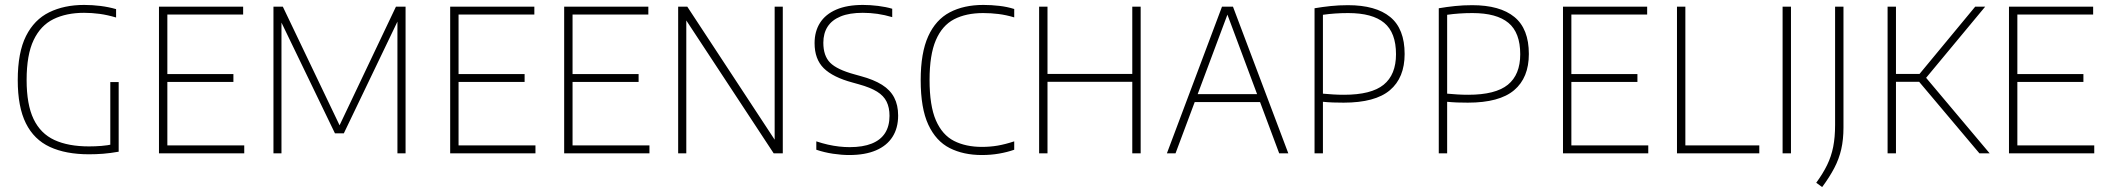

<svg xmlns="http://www.w3.org/2000/svg" viewBox="-20 -622 8544 779"><path d="M341 4Q247 4 182.5 -25.8Q118 -55.5 85 -121.8Q52 -188 52 -297Q52 -409 85.5 -475.8Q119 -542.5 179.8 -572.2Q240.5 -602 321.5 -602Q355 -602 388.2 -597.8Q421.5 -593.5 451 -585V-551Q415.5 -561.5 383.8 -565.8Q352 -570 321 -570Q249.5 -570 197.2 -544.5Q145 -519 116.5 -459.5Q88 -400 88 -297.5Q88 -198 116.2 -139Q144.5 -80 200.8 -54Q257 -28 341 -28Q366.5 -28 391.5 -30Q416.5 -32 439 -37L427.5 -20.5V-289H461.5V-6.5Q427.5 -0.5 398.5 1.8Q369.5 4 341 4Z M625 0V-595H966.5V-563H659V-32H971V0ZM651.5 -289.5V-321.5H927V-289.5Z M1089.5 0V-595H1127.5L1364.5 -99.5H1351L1586.5 -595H1625.5V0H1592.5V-565.5H1607.5L1375 -81H1339L1105.5 -564.5H1122V0Z M1806.5 0V-595H2148V-563H1840.5V-32H2152.5V0ZM1833 -289.5V-321.5H2108.5V-289.5Z M2269 0V-595H2610.5V-563H2303V-32H2615V0ZM2295.5 -289.5V-321.5H2571V-289.5Z M2731.5 0V-595H2768.5L3136 -35.5H3123V-595H3156V0H3119L2751 -559.5H2764.5V0Z M3425.5 7Q3395 7 3359.8 1.8Q3324.5 -3.5 3292 -14.5V-48.5Q3316 -40.5 3339.2 -35.2Q3362.5 -30 3384.5 -27.5Q3406.5 -25 3427.5 -25Q3481 -25 3517 -39.5Q3553 -54 3571 -82.2Q3589 -110.5 3589 -152Q3589 -185.5 3577.2 -209.5Q3565.5 -233.5 3538.5 -250.2Q3511.5 -267 3464.5 -280L3439.5 -287Q3359.5 -308.5 3322.2 -345.2Q3285 -382 3285 -447Q3285 -494.5 3307 -529.2Q3329 -564 3372.8 -583Q3416.5 -602 3481.5 -602Q3511 -602 3543 -598Q3575 -594 3600 -586.5V-552.5Q3569.5 -561.5 3540 -565.8Q3510.5 -570 3480.5 -570Q3426.5 -570 3391 -555.5Q3355.5 -541 3338 -514Q3320.5 -487 3320.5 -448.5Q3320.5 -395.5 3348.2 -367.5Q3376 -339.5 3448 -320L3473 -313Q3525 -299 3558.5 -278Q3592 -257 3608 -226.2Q3624 -195.5 3624 -153.5Q3624 -102.5 3601.2 -66.8Q3578.5 -31 3534.2 -12Q3490 7 3425.5 7Z M3963.5 7Q3889 7 3833.2 -21.2Q3777.5 -49.5 3746.5 -116Q3715.5 -182.5 3715.5 -297Q3715.5 -407.5 3746 -474.8Q3776.5 -542 3833.5 -572Q3890.5 -602 3970 -602Q4002.5 -602 4034.5 -598.2Q4066.5 -594.5 4095 -585.5V-551.5Q4061.5 -561.5 4031 -565.2Q4000.5 -569 3969 -569Q3899.5 -569 3851 -543.8Q3802.5 -518.5 3777 -459Q3751.5 -399.5 3751.5 -298Q3751.5 -193 3777.2 -133.8Q3803 -74.5 3850.8 -50.2Q3898.5 -26 3964 -26Q3997 -26 4027.8 -31.2Q4058.5 -36.5 4095 -48.5V-14.5Q4066.5 -4.5 4033.5 1.2Q4000.5 7 3963.5 7Z M4196 0V-595H4230V-322H4574V-595H4608V0H4574V-290H4230V0Z M4714.5 0 4938 -595H4982.5L5207 0H5170L4955 -576H4965L4749.5 0ZM4814.5 -208 4824 -240H5097L5106 -208Z M5313.5 0V-588.5Q5346 -594 5379.2 -597.5Q5412.5 -601 5449 -601Q5562 -601 5620.5 -553Q5679 -505 5679 -403Q5679 -306.5 5619.2 -256Q5559.5 -205.5 5431.5 -205.5Q5409.5 -205.5 5388.5 -206.2Q5367.5 -207 5347.5 -209V0ZM5433 -237.5Q5543.5 -237.5 5593.8 -278.2Q5644 -319 5644 -402Q5644 -489.5 5596.2 -529.2Q5548.5 -569 5450 -569Q5422 -569 5396.8 -567.2Q5371.5 -565.5 5347.5 -562V-242Q5368.5 -240 5389.2 -238.8Q5410 -237.5 5433 -237.5Z M5817.5 0V-588.5Q5850 -594 5883.2 -597.5Q5916.5 -601 5953 -601Q6066 -601 6124.5 -553Q6183 -505 6183 -403Q6183 -306.5 6123.2 -256Q6063.5 -205.5 5935.5 -205.5Q5913.5 -205.5 5892.5 -206.2Q5871.5 -207 5851.5 -209V0ZM5937 -237.5Q6047.5 -237.5 6097.8 -278.2Q6148 -319 6148 -402Q6148 -489.5 6100.2 -529.2Q6052.5 -569 5954 -569Q5926 -569 5900.8 -567.2Q5875.5 -565.5 5851.5 -562V-242Q5872.5 -240 5893.2 -238.8Q5914 -237.5 5937 -237.5Z M6321.5 0V-595H6663V-563H6355.5V-32H6667.5V0ZM6348 -289.5V-321.5H6623.5V-289.5Z M6784 0V-595H6818V-32H7118V0Z M7212.5 0V-595H7246.5V0Z M7373 137 7349 119.5Q7376 82.5 7393 47.8Q7410 13 7417.8 -26Q7425.5 -65 7425.5 -115V-595H7459.5V-104.5Q7459.5 -56 7450.5 -16.5Q7441.5 23 7422.2 59.8Q7403 96.5 7373 137Z M8011 0 7754 -305 7994 -595H8034.5L7790 -300.5V-312L8052.5 0ZM7638.5 0V-595H7672.5V0ZM7664.5 -290V-322H7774.5V-290Z M8131 0V-595H8472.5V-563H8165V-32H8477V0ZM8157.5 -289.5V-321.5H8433V-289.5Z"/></svg>

Font: Encode Sans SC SemiCondensed Thin
Style: Regular
Weight: 250
Width: 4
Designer: Multiple Designers
Foundry: Impallari Type
Version: Version 3.002